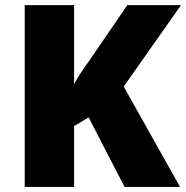

<svg xmlns="http://www.w3.org/2000/svg" viewBox="-20 -734 731 754"><path d="M465.8 -394 690.9 -713.9H480L330.1 -495.1C300.3 -453.6 280.8 -422.9 271 -403.8V-713.9H77.1V0H271V-238.8L328.1 -272.9L469.2 0H687Z"/></svg>

Font: Sahel Black
Style: Bold
Weight: 900
Foundry: Saber Rastikerdar (saber.rastikerdar@gmail.com)
Version: Version 3.4.0